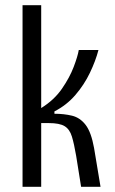

<svg xmlns="http://www.w3.org/2000/svg" viewBox="-20 -721 442 741"><path d="M67 0V-701H139V-304Q189 -335 219 -378.5Q249 -422 264.5 -463Q280 -504 284 -528H360Q349 -486 327 -440Q305 -394 271 -354.5Q237 -315 190 -291V-282Q227 -282 258 -274.5Q289 -267 310.5 -239Q332 -211 343 -150L368 0H293L274 -119Q266 -166 257.5 -194Q249 -222 229.5 -234Q210 -246 168 -246H139V0Z"/></svg>

Font: Bricolage Grotesque 12pt Condensed Light
Style: Regular
Weight: 300
Width: 3
Designer: Mathieu Triay
Foundry: Atelier Triay
Version: Version 1.001; ttfautohint (v1.8.4.7-5d5b);gftools[0.9.33.de